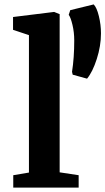

<svg xmlns="http://www.w3.org/2000/svg" viewBox="-20 -849 477 869"><path d="M39 0ZM111 -68V-690L39 -714V-772L225 -795L250 -785V-69L336 -56V0H40V-56ZM306 -524Q316 -587 316 -666Q316 -703 308 -736.5Q300 -770 291 -782L298 -803L404 -829Q418 -815 427.5 -776Q437 -737 437 -698Q437 -641 418 -582Q399 -523 374 -493L309 -511Z"/></svg>

Font: Martel ExtraBold
Style: Regular
Weight: 800
Designer: Dan Reynolds
Foundry: Dan Reynolds
Version: Version 1.001; ttfautohint (v1.1) -l 5 -r 5 -G 72 -x 0 -D la